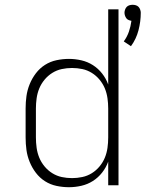

<svg xmlns="http://www.w3.org/2000/svg" viewBox="-20 -774 640 802"><path d="M527 -581 497 -601Q511 -620 518.5 -642Q526 -664 529 -687Q523 -688 517 -690.5Q511 -693 507.5 -698Q504 -703 502 -709Q500 -715 500 -721Q500 -727 502.5 -734Q505 -741 509.5 -745.5Q514 -750 520.5 -752Q527 -754 534 -754Q541 -754 547.5 -752Q554 -750 558.5 -745.5Q563 -741 565.5 -734Q568 -727 568 -721Q568 -684 558.5 -647.5Q549 -611 527 -581ZM268 8Q242 8 216 2.5Q190 -3 168 -17Q146 -31 130 -52Q114 -73 104 -97.5Q94 -122 90.5 -147.5Q87 -173 87 -200V-321Q87 -347 90.5 -372.5Q94 -398 104 -422.5Q114 -447 130 -468Q146 -489 168 -503Q190 -517 216 -522.5Q242 -528 268 -528Q294 -528 320 -522Q346 -516 368 -502Q390 -488 406.5 -467Q423 -446 432 -421V-735H475V0H432V-99Q423 -74 406.5 -53Q390 -32 368 -18Q346 -4 320 2Q294 8 268 8ZM281 -30Q302 -30 323.5 -34.5Q345 -39 363.5 -50.5Q382 -62 396 -79Q410 -96 418 -115.5Q426 -135 429 -156.5Q432 -178 432 -200V-321Q432 -342 429 -363.5Q426 -385 418 -404.5Q410 -424 396 -441Q382 -458 363.5 -469.5Q345 -481 324 -485.5Q303 -490 281 -490Q259 -490 238 -485.5Q217 -481 198.5 -469.5Q180 -458 166 -441Q152 -424 144 -404.5Q136 -385 133 -363.5Q130 -342 130 -321V-200Q130 -178 133 -156.5Q136 -135 144 -115.5Q152 -96 166 -79Q180 -62 198.5 -50.5Q217 -39 238 -34.5Q259 -30 281 -30Z"/></svg>

Font: Iosevka Aile Extralight
Style: Regular
Weight: 200
Designer: Belleve Invis
Foundry: Belleve Invis
Version: Version 31.1.0; ttfautohint (v1.8.4)